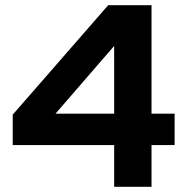

<svg xmlns="http://www.w3.org/2000/svg" viewBox="-20 -720 719 740"><path d="M564 -700V-282H653V-161H564V0H420V-161H29V-278L397 -700ZM194 -282H420V-543Z"/></svg>

Font: Rosa Sans
Style: Bold
Weight: 700
Designer: Pentagram / MCKL
Foundry: Pentagram / MCKL
Version: Version 1.005;September 16, 2019;FontCreator 11.5.0.2425 64-